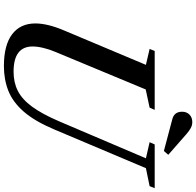

<svg xmlns="http://www.w3.org/2000/svg" viewBox="-31 -964 1004 983"><g transform="rotate(90 471.5 -472.0)"><path d="M318 10.5Q210.5 10.5 155 -31.5Q99.5 -73.5 99.5 -150.5Q99.5 -213.5 136 -299L311.5 -716.5L230 -735.5L240.5 -761.5H542L530.5 -735.5L437.5 -715.5L245 -252.5Q232 -221.5 224.8 -191.2Q217.5 -161 217.5 -136.5Q217.5 -39 346.5 -39Q402 -39 445.2 -61Q488.5 -83 526 -134.2Q563.5 -185.5 601 -273L790 -716.5L707.5 -735.5L719 -761.5H943L932.5 -735.5L840.5 -716.5L641.5 -245.5Q599.5 -146.5 550.8 -90.8Q502 -35 444.2 -12.2Q386.5 10.5 318 10.5ZM752.5 -808.5 590.5 -851.5Q551.5 -861 551.5 -902Q551.5 -925 566.2 -939.5Q581 -954 604.5 -954Q620.5 -954 635 -946.2Q649.5 -938.5 666 -924L772 -831Z"/></g></svg>

Font: Libre Caslon Text Medium Italic
Style: Regular
Weight: 500
Italic angle: -22.583°
Designer: Pablo Impallari, Rodrigo Fuenzalida, Katja Schimmel
Foundry: Pablo Impallari, Rodrigo Fuenzalida
Version: Version 2.000